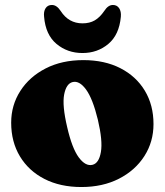

<svg xmlns="http://www.w3.org/2000/svg" viewBox="-20 -739 664 773"><path d="M315.5 -497Q401 -497 464.5 -464.5Q528 -432 563 -374Q598 -316 598 -239.5Q598 -168 561.2 -110.5Q524.5 -53 459 -19.5Q393.5 14 307.5 14Q222.5 14 159 -18.5Q95.5 -51 60.2 -109.5Q25 -168 25 -245Q25 -315.5 61.8 -372.8Q98.5 -430 163.8 -463.5Q229 -497 315.5 -497ZM352.5 -75.5Q378.5 -82 386.2 -127Q394 -172 374 -257Q353.5 -341.5 326.5 -378.5Q299.5 -415.5 272 -408.5Q246.5 -402 238.2 -358Q230 -314 250.5 -227Q270 -142 297.2 -105.2Q324.5 -68.5 352.5 -75.5ZM312 -645Q341 -645 361.5 -657Q382 -669 399.5 -694.5Q415 -719 434.5 -719Q451 -719 459.8 -705.8Q468.5 -692.5 466.5 -671.5Q460 -599 416.2 -562.2Q372.5 -525.5 312 -525.5Q251.5 -525.5 207.5 -562.2Q163.5 -599 157.5 -671.5Q155 -692.5 163.5 -705.8Q172 -719 189 -719Q208.5 -719 224.5 -694.5Q256.5 -645 312 -645Z"/></svg>

Font: Fraunces 9pt S050 Black
Style: Regular
Weight: 900
Version: Version 1.000; ttfautohint (v1.8.3)